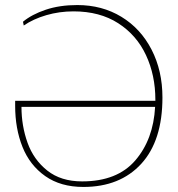

<svg xmlns="http://www.w3.org/2000/svg" viewBox="-20 -730 703 760"><path d="M623 -344Q623 -173 539 -81.5Q455 10 310 10Q220 10 159 -33Q98 -76 69 -148.5Q40 -221 40 -311V-331H595V-335Q595 -432 558 -511.5Q521 -591 448 -638Q375 -685 271 -685Q215 -685 163.5 -670Q112 -655 74 -629Q73 -633 72.5 -636.5Q72 -640 71 -644Q106 -673 161 -691.5Q216 -710 286 -710Q384 -710 460.5 -663.5Q537 -617 580 -533.5Q623 -450 623 -344ZM594 -307H65Q65 -232 89 -165Q113 -98 167 -55Q221 -12 305 -12Q444 -12 515.5 -95Q587 -178 594 -307Z"/></svg>

Font: Trirong Thin
Style: Regular
Weight: 250
Designer: Katatrad Team
Foundry: CadsonDemak
Version: Version 1.001